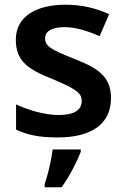

<svg xmlns="http://www.w3.org/2000/svg" viewBox="-20 -572 530 813"><path d="M450 -157C450 -250 391 -285 294 -323C196 -362 171 -376 171 -410C171 -440 200 -457 254 -457C304 -457 352 -440 402 -419L442 -512C382 -539 324 -552 258 -552C131 -552 47 -501 47 -404C47 -313 99 -278 203 -237C308 -193 326 -176 326 -144C326 -108 297 -85 228 -85C171 -85 101 -105 48 -130V-23C98 0 148 10 224 10C369 10 450 -48 450 -157ZM322 71V61H203C198 104 182 172 169 208V221H241C276 172 306 112 322 71Z"/></svg>

Font: Noto Sans Bengali UI SemiBold
Style: Regular
Weight: 600
Designer: Jelle Bosma - Monotype Design Team
Foundry: Monotype Imaging Inc.
Version: Version 2.003